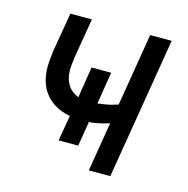

<svg xmlns="http://www.w3.org/2000/svg" viewBox="-83 -600 667 681"><g transform="rotate(15 250.0 -260.0)"><path d="M301 0 331 -181Q321 -178 312 -175.5Q303 -173 294 -171Q285 -169 275 -167.5Q265 -166 257 -166L242 -75H170L186 -169Q169 -172 153.5 -178Q138 -184 124.5 -193Q111 -202 100 -214Q89 -226 81.5 -240.5Q74 -255 70 -271Q66 -287 65 -304Q64 -321 66 -341.5Q68 -362 69 -373L94 -520H173L149 -376Q147 -362 145.5 -348.5Q144 -335 144.5 -321Q145 -307 148.5 -295Q152 -283 158.5 -272.5Q165 -262 175.5 -254Q186 -246 198 -241L216 -355H288L269 -237Q284 -239 301.5 -242Q319 -245 329 -249L343 -253L387 -520H466L380 0Z"/></g></svg>

Font: Iosevka Custom
Style: Italic
Weight: 400
Italic angle: -9°
Monospace: yes
Designer: Belleve Invis
Foundry: Belleve Invis
Version: Version 30.3.3; ttfautohint (v1.8.3)